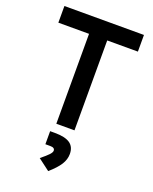

<svg xmlns="http://www.w3.org/2000/svg" viewBox="-176 -789 938 1174"><g transform="rotate(20 293.0 -202.0)"><path d="M233.9 0V-585H34.2V-693.4H551.8V-585H352.1V0ZM286.1 289.1 210.4 231.9Q246.1 203.1 260.7 187.3Q275.4 171.4 275.4 160.6Q275.4 140.6 245.6 140.6H213.9V55.7H244.6Q311.5 55.7 343.3 77.6Q375 99.6 375 146Q375 181.6 353.8 215.1Q332.5 248.5 286.1 289.1Z"/></g></svg>

Font: CaskaydiaCove NFP SemiBold
Style: Regular
Weight: 600
Designer: Aaron Bell
Foundry: Saja Typeworks
Version: Version 2111.001; VTT 6.35;Nerd Fonts 3.1.1